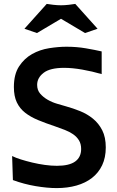

<svg xmlns="http://www.w3.org/2000/svg" viewBox="-20 -950 599 982"><path d="M271 -102Q334 -102 364.5 -124Q395 -146 395 -188Q395 -214 384 -232Q373 -250 354.5 -263Q336 -276 311.5 -285.5Q287 -295 261 -304Q213 -320 174.5 -336Q136 -352 108.5 -373.5Q81 -395 66 -426.5Q51 -458 51 -505Q51 -570 77.5 -610.5Q104 -651 144 -673.5Q184 -696 231.5 -703.5Q279 -711 320 -711Q372 -711 418.5 -703Q465 -695 500 -687V-571Q452 -585 401 -594Q350 -603 308 -603Q236 -603 203 -577.5Q170 -552 170 -516Q170 -489 185.5 -471Q201 -453 223.5 -440Q246 -427 271.5 -419.5Q297 -412 318 -406Q354 -396 390 -381.5Q426 -367 455.5 -343Q485 -319 503 -283.5Q521 -248 521 -196Q521 -144 502.5 -105Q484 -66 450.5 -40Q417 -14 371 -1Q325 12 270 12Q222 12 162.5 2Q103 -8 46 -29L42 -152Q60 -143 87 -134.5Q114 -126 145.5 -118.5Q177 -111 209.5 -106.5Q242 -102 271 -102ZM219 -930Q230 -928 252 -925.5Q274 -923 292 -923Q310 -923 332 -925.5Q354 -928 365 -930L479 -803L415 -781L292 -854L169 -781L105 -803Z"/></svg>

Font: CantoraOne
Style: Regular
Weight: 400
Designer: Pablo Impallari, Rodrigo Fuenzalida
Foundry: Pablo Impallari
Version: Version 1.001; ttfautohint (v0.8) -G 200 -r 50